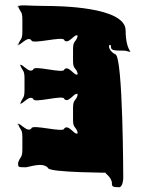

<svg xmlns="http://www.w3.org/2000/svg" viewBox="-20 -850 660 807"><path d="M170 -825C95 -825 63 -832 54 -822C54 -802 56 -844 56 -824C66 -795 74 -805 74 -767V-718C74 -680 66 -690 56 -661C56 -641 54 -683 54 -663C63 -653 94 -701 112 -681C112 -661 250 -701 250 -681C268 -661 295 -711 305 -700C305 -680 307 -719 307 -699C298 -669 287 -681 287 -643V-595C287 -557 298 -570 307 -540C307 -520 305 -558 305 -538C295 -527 268 -578 250 -558C250 -538 120 -578 120 -558C102 -538 73 -586 64 -576C64 -556 65 -597 65 -577C75 -548 83 -558 83 -520V-472C83 -434 75 -443 65 -414C65 -394 64 -436 64 -416C73 -406 102 -454 120 -434C120 -414 250 -454 250 -434C268 -414 295 -465 305 -454C305 -434 307 -472 307 -452C298 -422 287 -434 287 -396V-347C287 -309 298 -322 307 -292C307 -272 305 -310 305 -290C295 -279 268 -330 250 -310C250 -290 112 -330 112 -310C94 -290 63 -338 54 -328C54 -308 56 -349 56 -329C66 -300 74 -310 74 -272V-223C74 -185 66 -195 56 -166C56 -146 56 -147 90 -147C134 -157 164 -164 182 -144C182 -124 461 -124 428 -124C413 -124 441 -116 450 -86C450 -66 450 -63 483 -63C497 -68 498 -100 498 -100C498 -80 498 -622 464 -622C430 -640 436 -670 446 -659C446 -639 449 -637 506 -637C554 -627 508 -620 508 -722C508 -822 227 -825 170 -825Z"/></svg>

Font: Hussar Przerywany
Style: Regular
Weight: 400
Foundry: Cannot Into Space Fonts
Version: Version 0.982